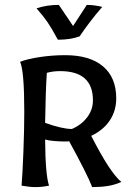

<svg xmlns="http://www.w3.org/2000/svg" viewBox="-20 -757 543 783"><path d="M68 0Q72 -49 75.5 -140Q79 -231 79 -302Q79 -467 62 -505Q93 -517 143.5 -524.5Q194 -532 246 -532Q346 -532 400 -486.5Q454 -441 454 -356Q454 -305 427.5 -265.5Q401 -226 352 -203Q429 -52 475 -15Q448 -3 419.5 1.5Q391 6 356 6Q335 -48 262 -181Q258 -180 244 -180Q224 -180 200.5 -182Q177 -184 164 -188Q165 -44 180 0Q153 6 124 6Q100 6 68 0ZM359 -348Q359 -467 225 -467Q196 -467 171 -460Q166 -387 164 -256Q234 -231 273 -231Q311 -247 335 -278Q359 -309 359 -348ZM129 -723Q170 -737 220 -737L278 -651L334 -737Q364 -737 397 -729Q342 -665 305 -609Q269 -595 216 -595Q190 -643 173.5 -667Q157 -691 129 -723Z"/></svg>

Font: Mirza
Style: Regular
Weight: 400
Designer: Arabic design by Kourosh Beigpour, Latin design by Eduardo Tunni, engineering by Lasse Fister
Version: Version 1.000